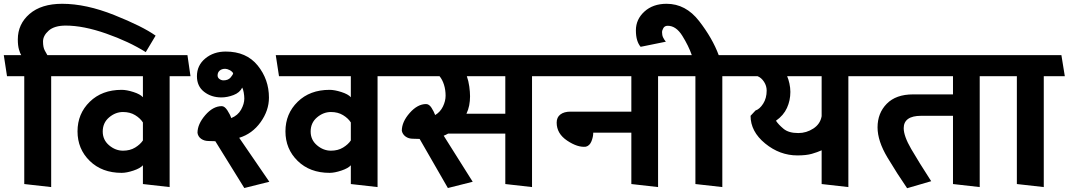

<svg xmlns="http://www.w3.org/2000/svg" viewBox="-31 -971 5638 1013"><path d="M738 -696Q649 -752 529 -794Q409 -836 316 -836Q256 -836 226 -809.5Q196 -783 196 -752Q196 -721 205.5 -704Q215 -687 219 -680H332L350 -569H239V16L97 0V-569H6L-11 -680H81Q75 -689 69 -710Q63 -731 63 -763Q63 -844 125 -897.5Q187 -951 297 -951Q423 -951 572 -891.5Q721 -832 790 -783Z M611 -59Q507 -59 442.5 -122Q378 -185 378 -278Q378 -371 442.5 -434Q507 -497 611 -497Q637 -497 673 -485.5Q709 -474 723 -458V-569H344L327 -680H958L974 -569H864V16L723 0V-99Q709 -83 673 -71Q637 -59 611 -59ZM511 -277Q511 -233 544.5 -204.5Q578 -176 618 -176Q655 -176 682 -192.5Q709 -209 723 -230V-325Q709 -347 682 -363.5Q655 -380 618 -380Q578 -380 544.5 -351.5Q511 -323 511 -277Z M1117 -573Q1117 -561 1127 -554Q1137 -547 1148 -547Q1173 -547 1186 -562.5Q1199 -578 1199 -585Q1193 -595 1180 -601.5Q1167 -608 1157 -608Q1139 -608 1128 -598.5Q1117 -589 1117 -573ZM1160 -699Q1269 -699 1328.5 -625.5Q1388 -552 1388 -456Q1388 -388 1344 -326.5Q1300 -265 1231 -244L1390 -12L1258 21L1105 -226L1070 -227Q1047 -227 1030.5 -238.5Q1014 -250 1011 -270Q1011 -316 1052 -363.5Q1093 -411 1139 -411Q1154 -411 1168.5 -389Q1183 -367 1189 -348Q1224 -362 1241 -392.5Q1258 -423 1258 -451Q1258 -465 1255 -482.5Q1252 -500 1247 -509Q1234 -482 1201 -469.5Q1168 -457 1137 -457Q1084 -457 1046 -486.5Q1008 -516 1008 -569Q1008 -626 1052 -662.5Q1096 -699 1160 -699Z M1708 -59Q1604 -59 1539.5 -122Q1475 -185 1475 -278Q1475 -371 1539.5 -434Q1604 -497 1708 -497Q1734 -497 1770 -485.5Q1806 -474 1820 -458V-569H1441L1424 -680H2055L2071 -569H1961V16L1820 0V-99Q1806 -83 1770 -71Q1734 -59 1708 -59ZM1608 -277Q1608 -233 1641.5 -204.5Q1675 -176 1715 -176Q1752 -176 1779 -192.5Q1806 -209 1820 -230V-325Q1806 -347 1779 -363.5Q1752 -380 1715 -380Q1675 -380 1641.5 -351.5Q1608 -323 1608 -277Z M2635 -569H2432Q2441 -544 2445 -514.5Q2449 -485 2449 -463Q2449 -438 2444.5 -415Q2440 -392 2430 -371H2635ZM2183 -238 2148 -239Q2125 -239 2109 -250.5Q2093 -262 2089 -281Q2089 -328 2130.5 -375Q2172 -422 2217 -422Q2233 -422 2245.5 -402.5Q2258 -383 2265 -364Q2292 -380 2306 -409Q2320 -438 2320 -466Q2320 -497 2311.5 -524Q2303 -551 2288 -569H2066L2049 -680H2871L2888 -569H2776V16L2635 0V-266H2333Q2327 -263 2321.5 -260Q2316 -257 2310 -255L2463 -12L2332 21Z M3300 0V-271H3099Q3099 -249 3089.5 -225.5Q3080 -202 3060 -197Q3017 -192 2961.5 -229Q2906 -266 2906 -324Q2906 -352 2925.5 -367Q2945 -382 2979 -382H3300V-569H2881L2864 -680H3536L3552 -569H3441V16Z M3638 0V-569H3547L3530 -680H3619Q3602 -729 3569 -782Q3536 -835 3492 -835Q3476 -835 3469 -823Q3462 -811 3462 -801Q3462 -785 3467.5 -773.5Q3473 -762 3482 -751L3349 -724Q3337 -738 3330.5 -759.5Q3324 -781 3324 -811Q3324 -869 3369 -910Q3414 -951 3486 -951Q3587 -951 3657.5 -860Q3728 -769 3761 -680H3873L3891 -569H3780V16Z M4304 0V-178Q4282 -168 4252.5 -159.5Q4223 -151 4176 -151Q4083 -151 4006 -214Q3929 -277 3929 -360L3955 -388Q3977 -395 3995.5 -424Q4014 -453 4014 -493Q4014 -518 4000 -539.5Q3986 -561 3966 -569H3885L3868 -680H4540L4556 -569H4445V16ZM4063 -334Q4076 -314 4103 -291.5Q4130 -269 4181 -269Q4224 -269 4260.5 -293Q4297 -317 4304 -358V-569H4122Q4129 -553 4134 -530.5Q4139 -508 4139 -486Q4139 -441 4121 -401.5Q4103 -362 4063 -334Z M4997 0V-360H4829Q4783 -360 4760 -343.5Q4737 -327 4737 -295Q4737 -253 4776.5 -185Q4816 -117 4882 -15L4755 22Q4704 -52 4651.5 -139.5Q4599 -227 4599 -299Q4599 -374 4647.5 -423.5Q4696 -473 4786 -473H4997V-569H4551L4534 -680H5232L5248 -569H5138V16Z M5334 0V-569H5243L5226 -680H5569L5587 -569H5476V16Z"/></svg>

Font: Palanquin
Style: Bold
Weight: 700
Designer: Pria Ravichandran
Version: Version 1.0.4